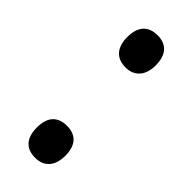

<svg xmlns="http://www.w3.org/2000/svg" viewBox="-190 -576 616 616"><g transform="rotate(45 117.5 -268.0)"><path d="M55 -473C55 -426 78 -400 120 -400C158 -400 184 -425 184 -473C184 -520 162 -546 120 -546C77 -546 55 -520 55 -473ZM55 -63C55 -15 78 10 120 10C158 10 184 -14 184 -63C184 -112 160 -135 120 -135C77 -135 55 -110 55 -63Z"/></g></svg>

Font: Noto Sans Display Condensed Medium
Style: Regular
Weight: 500
Width: 3
Designer: Monotype Design Team
Foundry: Monotype Imaging Inc.
Version: Version 1.900